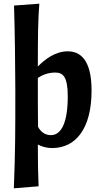

<svg xmlns="http://www.w3.org/2000/svg" viewBox="-20 -790 552 1040"><path d="M56 -760C60 -641 63 -416 63 -305C63 -76 63 23 55 230L189 219C186 145 185 83 185 -7C207 4 232 12 262 12C389 12 476 -91 476 -300C476 -470 412 -512 347 -512C280 -512 225 -470 185 -430C185 -591 186 -684 193 -770ZM279 -397C320 -397 347 -377 347 -268C347 -130 314 -58 256 -58C225 -58 202 -74 186 -103C185 -176 185 -256 185 -368C209 -384 241 -397 279 -397Z"/></svg>

Font: CantoraOne
Style: Regular
Weight: 400
Designer: Pablo Impallari, Rodrigo Fuenzalida
Foundry: Pablo Impallari
Version: Version 1.001